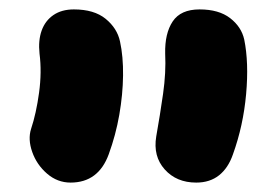

<svg xmlns="http://www.w3.org/2000/svg" viewBox="-20 -735 588 408"><path d="M397 -347Q355 -347 330 -375Q305 -403 312 -445Q320 -490 326.5 -535.5Q333 -581 331 -621Q330 -664 347 -689.5Q364 -715 404 -715Q445 -715 469 -696.5Q493 -678 499 -651Q509 -602 503 -535Q497 -468 475 -407Q465 -378 445.5 -362.5Q426 -347 397 -347ZM130 -347Q102 -347 80 -366Q58 -385 48.5 -412Q39 -439 46 -461Q57 -494 63 -538Q69 -582 64 -621Q61 -649 68.5 -670Q76 -691 93.5 -703Q111 -715 137 -715Q180 -715 204.5 -695Q229 -675 235 -647Q242 -615 241.5 -574.5Q241 -534 233.5 -491Q226 -448 211 -407Q189 -347 130 -347Z"/></svg>

Font: Shantell Sans ExtraBold
Style: Regular
Weight: 800
Designer: Stephen Nixon, Anya Danilova, Shantell Martin
Foundry: Arrow Type
Version: Version 1.011;[c5ecc13dd]